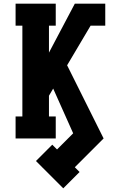

<svg xmlns="http://www.w3.org/2000/svg" viewBox="-20 -755 640 1047"><path d="M325 272 176 123 265 34 291 60 379 -28 270 -272 247 -233V-120H284V0H65V-120H102V-615H65V-735H284V-615H247V-468L388 -735H554V-615H474L346 -399L545 0L388 157L414 183Z"/></svg>

Font: Iosevka Etoile Heavy
Style: Regular
Weight: 900
Designer: Belleve Invis
Foundry: Belleve Invis
Version: Version 22.1.2; ttfautohint (v1.8.4)